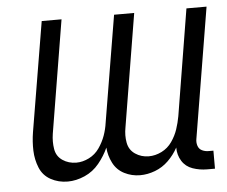

<svg xmlns="http://www.w3.org/2000/svg" viewBox="-44 -580 754 637"><g transform="rotate(-5 333.0 -261.0)"><path d="M157 8Q185 8 213.5 -4.5Q242 -17 262 -41.5Q282 -66 294 -93Q296 -66 308.5 -41.5Q321 -17 345.5 -4.5Q370 8 398 8Q423 8 448 -1.5Q473 -11 492.5 -30Q512 -49 525 -73Q525 -48 537.5 -28Q550 -8 573 0Q596 8 621 8H647V-52H631Q619 -52 609 -57Q599 -62 595.5 -73Q592 -84 594 -95L666 -530H599L541 -176Q537 -154 530 -133Q523 -112 509.5 -92.5Q496 -73 475 -62.5Q454 -52 432 -52Q407 -52 387 -65.5Q367 -79 362.5 -103.5Q358 -128 363 -154L425 -530H358L299 -176Q296 -154 288.5 -133Q281 -112 267.5 -92.5Q254 -73 233 -62.5Q212 -52 191 -52Q165 -52 145 -65.5Q125 -79 121 -103.5Q117 -128 121 -154L183 -530H117L56 -165Q51 -134 52 -104Q53 -74 64 -47Q75 -20 100.5 -6Q126 8 157 8Z"/></g></svg>

Font: Iosevka Sparkle Light
Style: Italic
Weight: 300
Italic angle: -9°
Designer: Belleve Invis
Foundry: Belleve Invis
Version: Version 4.5.0; ttfautohint (v1.8.3)